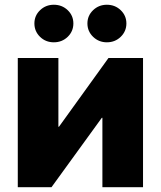

<svg xmlns="http://www.w3.org/2000/svg" viewBox="-20 -781 671 801"><path d="M576.7 0H407.2V-289.6H404.8L194.8 0H54.2V-539.1H223.6V-252.4H226.1L432.6 -539.1H576.7ZM425.8 -604.5Q392.1 -604.5 368.4 -627.4Q344.7 -650.4 344.7 -683.1Q344.7 -715.8 368.4 -738.5Q392.1 -761.2 425.8 -761.2Q460 -761.2 483.6 -738.5Q507.3 -715.8 507.3 -683.1Q507.3 -650.4 483.6 -627.4Q460 -604.5 425.8 -604.5ZM204.6 -604.5Q170.4 -604.5 147 -627.4Q123.5 -650.4 123.5 -683.1Q123.5 -715.8 147.2 -738.5Q170.9 -761.2 204.6 -761.2Q238.8 -761.2 262.5 -738.5Q286.1 -715.8 286.1 -683.1Q286.1 -650.4 262.5 -627.4Q238.8 -604.5 204.6 -604.5Z"/></svg>

Font: Inter 18pt ExtraBold
Style: Regular
Weight: 800
Designer: Rasmus Andersson
Foundry: rsms
Version: Version 4.001;git-66647c0bb